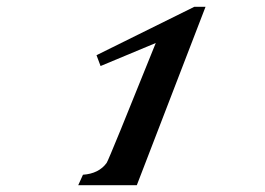

<svg xmlns="http://www.w3.org/2000/svg" viewBox="-20 -546 783 567"><path d="M554 -526 265 -383 277 -351 440 -419C349 -193 301 -75 295 -65C280 -44 256 -32 225 -30L211 1H384L587 -526Z"/></svg>

Font: GFS Pyrsos
Style: Regular
Weight: 400
Designer: George Matthiopoulos
Foundry: George Matthiopoulos
Version: Version 1.0